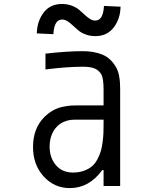

<svg xmlns="http://www.w3.org/2000/svg" viewBox="-20 -934 707 964"><path d="M291.7 -835.9Q252 -835.9 248 -762.4L164.7 -766.3Q166.7 -828.8 199.5 -871.4Q232.4 -914.1 291.7 -914.1Q317.7 -914.1 340.2 -905.6Q362.6 -897.1 377.3 -884.8Q391.9 -872.4 404.9 -860Q418 -847.7 431.3 -839.2Q444.7 -830.7 458.3 -830.7Q498 -830.7 502 -904.3L585.3 -900.4Q584 -839.2 550.8 -795.9Q517.6 -752.6 458.3 -752.6Q432.3 -752.6 409.8 -761.1Q387.4 -769.5 372.7 -781.9Q358.1 -794.3 345.1 -806.6Q332 -819 318.7 -827.5Q305.3 -835.9 291.7 -835.9ZM500 -333.3H372.4Q348.3 -333.3 335 -332Q321.6 -330.7 301.4 -322.6Q281.2 -314.5 265.6 -298.2Q229.2 -259.8 229.2 -197.3Q229.2 -141.9 260.7 -104.8Q292.3 -67.7 346.4 -67.7Q377.6 -67.7 402 -76.8Q426.4 -85.9 442.4 -99.6Q458.3 -113.3 469.7 -135.4Q481.1 -157.6 486.7 -176.8Q492.2 -196 495.4 -222.7Q498.7 -249.3 499.3 -266.3Q500 -283.2 500 -306.6ZM395.8 -677.1Q451.8 -677.1 494.1 -659.8Q536.5 -642.6 563.8 -594.4Q583.3 -559.9 583.3 -487.6V0H500V-80.1H493.5Q427.7 10.4 330.7 10.4Q252.6 10.4 199.2 -48.2Q145.8 -106.8 145.8 -196Q145.8 -289.7 203.1 -347Q224 -367.2 247.4 -380.2Q270.8 -393.2 296.5 -398.1Q322.3 -403 336.9 -404Q351.6 -404.9 373.7 -404.9H500V-484.4Q500 -541 488.3 -561.2Q477.2 -580.1 456.7 -589.5Q436.2 -599 395.8 -599Q317.7 -599 208.3 -585.3V-664.7Q315.8 -677.1 395.8 -677.1Z"/></svg>

Font: Monoid
Style: Regular
Weight: 400
Width: 4
Monospace: yes
Designer: Andreas Larsen (@larsenwork)
Version: Version 0.61